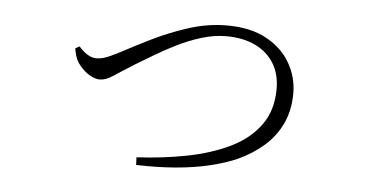

<svg xmlns="http://www.w3.org/2000/svg" viewBox="-38 -504 1076 553"><g transform="rotate(5 500.0 -228.0)"><path d="M180 -343Q192 -329 205 -321Q218 -313 230 -313Q242 -313 255 -317Q268 -321 299 -337Q334 -356 382.5 -380Q431 -404 486.5 -422Q542 -440 598 -440Q667 -440 713 -414.5Q759 -389 782 -348.5Q805 -308 805 -262Q805 -213 787 -174.5Q769 -136 737 -108Q705 -80 664 -61Q631 -46 585.5 -35Q540 -24 486 -19.5Q432 -15 372 -17L371 -39Q447 -43 516 -56.5Q585 -70 639 -96Q693 -122 724.5 -165Q756 -208 756 -270Q756 -313 737 -344Q718 -375 682.5 -392Q647 -409 598 -409Q564 -409 528 -398Q492 -387 458.5 -370.5Q425 -354 396 -336.5Q367 -319 345 -306Q302 -279 282.5 -266Q263 -253 246 -253Q235 -253 222 -259.5Q209 -266 198.5 -276Q188 -286 182 -295Q176 -304 173 -314.5Q170 -325 168 -336Z"/></g></svg>

Font: Noto Serif KR
Style: Regular
Weight: 200
Designer: Ryoko NISHIZUKA 西塚涼子 (kana & ideographs); Frank Grießhammer (Latin, Greek & Cyrillic); Wenlong ZHANG 张文龙 (bopomofo); San
Foundry: Adobe
Version: Version 2.001;hotconv 1.1.0;makeotfexe 2.6.0